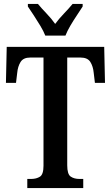

<svg xmlns="http://www.w3.org/2000/svg" viewBox="-20 -951 561 971"><path d="M118 0V-46H137Q164 -46 182 -57.5Q200 -69 200 -113V-660H133Q98 -660 84 -637.5Q70 -615 67 -582L61 -532H10L14 -714H507L511 -532H460L454 -582Q451 -615 437 -637.5Q423 -660 387 -660H320V-115Q320 -70 337.5 -58Q355 -46 382 -46H401V0ZM209 -771Q200 -794 184 -820.5Q168 -847 151 -873Q134 -899 121 -918V-931H172Q190 -909 215.5 -882.5Q241 -856 259 -830Q278 -856 303.5 -882.5Q329 -909 347 -931H398V-918Q386 -899 368.5 -873Q351 -847 335.5 -820.5Q320 -794 311 -771Z"/></svg>

Font: Noto Serif Khmer ExtraCondensed SemiBold
Style: Regular
Weight: 600
Width: 2
Designer: Danh Hong and the Monotype Design Team
Foundry: Monotype Imaging Inc.
Version: Version 2.004; ttfautohint (v1.8.4.7-5d5b)